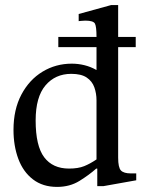

<svg xmlns="http://www.w3.org/2000/svg" viewBox="-20 -726 580 754"><path d="M204 8Q148 8 109.5 -21.5Q71 -51 52 -102Q33 -153 33 -216Q33 -296 64 -354.5Q95 -413 147 -444.5Q199 -476 262 -476Q287 -476 311.5 -470Q336 -464 359 -451V-541H209V-581H359Q359 -621 353 -633Q347 -645 315 -645Q308 -645 298.5 -644Q289 -643 289 -643V-671L416 -706H444V-581H513V-541H444V-107Q444 -68 455 -56.5Q466 -45 494 -45H515V-18L386 5H362V-64H358Q330 -39 292 -15.5Q254 8 204 8ZM251 -64Q287 -64 310.5 -73.5Q334 -83 359 -100V-332Q359 -359 350.5 -383Q342 -407 320.5 -421.5Q299 -436 260 -436Q197 -436 158.5 -390.5Q120 -345 120 -253Q120 -153 153.5 -108.5Q187 -64 251 -64Z"/></svg>

Font: STIX Two Text
Style: Regular
Weight: 400
Designer: Ross Mills, John Hudson & Paul Hanslow, Tiro Typeworks Ltd; with prior portions MicroPress Inc., and Coen Hoffman.
Foundry: Tiro Typeworks Ltd
Version: Version 2.13 b171